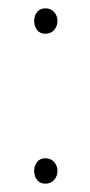

<svg xmlns="http://www.w3.org/2000/svg" viewBox="-20 -437 215 461"><path d="M89 -356Q76 -356 69 -365Q62 -374 62 -387Q62 -399 69 -408Q76 -417 89 -417Q102 -417 110 -408Q118 -399 118 -387Q118 -374 110 -365Q102 -356 89 -356ZM89 4Q76 4 69 -5Q62 -14 62 -27Q62 -39 69 -48Q76 -57 89 -57Q102 -57 110 -48Q118 -39 118 -27Q118 -14 110 -5Q102 4 89 4Z"/></svg>

Font: Yanone Kaffeesatz ExtraLight
Style: Regular
Weight: 200
Designer: Yanone (Cyrillic: Daniel Pouzeot, Huerta Tipografica, and Cyreal)
Foundry: Yanone
Version: Version 2.003